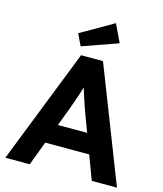

<svg xmlns="http://www.w3.org/2000/svg" viewBox="-134 -1035 964 1133"><g transform="rotate(15 348.0 -468.0)"><path d="M7 0 282 -700H416L689 0H535L394 -377Q388 -393 379.5 -418Q371 -443 362 -471Q353 -499 345 -524.5Q337 -550 333 -567H360Q354 -545 346.5 -520.5Q339 -496 331 -470.5Q323 -445 314 -421Q305 -397 297 -374L156 0ZM135 -147 184 -267H505L555 -147ZM266 -750 232 -821 432 -936 484 -827Z"/></g></svg>

Font: Mach SemiBold
Style: Regular
Weight: 600
Version: Version 1.002